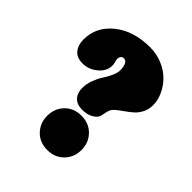

<svg xmlns="http://www.w3.org/2000/svg" viewBox="-207 -845 974 974"><g transform="rotate(45 280.0 -358.0)"><path d="M280.3 -258.8Q241.7 -258.8 221.7 -280Q201.7 -301.3 201.7 -337.9Q201.7 -367.2 213.1 -397.5Q224.6 -427.7 238.3 -448.2Q252 -468.8 263.4 -493.4Q274.9 -518.1 274.9 -537.1Q274.9 -561 267.8 -577.1Q260.7 -593.3 245.6 -593.3Q233.9 -593.3 228.3 -585.4Q222.7 -577.6 222.7 -566.9Q222.7 -561.5 226.3 -549.1Q230 -536.6 230 -525.9Q230 -485.8 194.1 -456.1Q158.2 -426.3 115.7 -426.3Q73.2 -426.3 52.7 -451.2Q32.2 -476.1 32.2 -516.1Q32.2 -606.9 106.9 -667Q181.6 -727.1 299.8 -727.1Q346.7 -727.1 388.2 -709.7Q429.7 -692.4 457.5 -664.3Q485.4 -636.2 501.7 -600.8Q518.1 -565.4 518.1 -529.8Q518.1 -500.5 505.9 -476.1Q493.7 -451.7 475.3 -435.5Q457 -419.4 438.2 -406.5Q419.4 -393.6 403.1 -380.4Q386.7 -367.2 381.3 -355.5Q376 -343.3 373 -326.7Q370.1 -310.1 368.7 -305.2Q362.8 -286.1 338.6 -272.5Q314.5 -258.8 280.3 -258.8ZM298.8 -235.4Q353 -235.4 387.5 -200Q421.9 -164.6 421.9 -112.3Q421.9 -60.1 387.5 -24.7Q353 10.7 298.8 10.7Q244.1 10.7 210 -24.7Q175.8 -60.1 175.8 -112.3Q175.8 -164.6 210 -200Q244.1 -235.4 298.8 -235.4Z"/></g></svg>

Font: Cooper* Black
Style: Regular
Weight: 900
Designer: Owen Earl
Foundry: indestructible type*
Version: Version 0.001